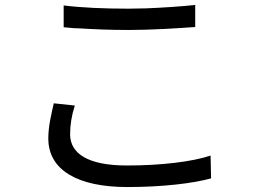

<svg xmlns="http://www.w3.org/2000/svg" viewBox="-20 -727 1040 775"><path d="M768 -618V-707C712 -701 639 -696 563 -693H553C535 -693 517 -692 499 -692C399 -692 309 -696 237 -705V-617C252 -616 267 -614 282 -613H291C355 -609 422 -606 499 -606C592 -606 700 -613 768 -618ZM832 -7 830 -99C755 -74 630 -59 492 -59C332 -59 263 -109 263 -185C263 -222 269 -261 282 -301L197 -310C188 -269 175 -219 175 -168C175 -42 291 28 494 28C636 28 760 13 832 -7Z"/></svg>

Font: Glow Sans SC Normal Book
Style: Regular
Weight: 500
Designer: Ryoko NISHIZUKA (kana, bopomofo & ideographs); Paul D. Hunt (Latin, Greek & Cyrillic); Sandoll Communications, Soo-young
Version: Version 0.93